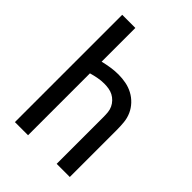

<svg xmlns="http://www.w3.org/2000/svg" viewBox="-215 -832 930 930"><g transform="rotate(45 250.0 -367.5)"><path d="M62 0V-735H152V-504Q177 -510 202.5 -514Q228 -518 254 -518Q280 -518 305.5 -513Q331 -508 353.5 -496Q376 -484 394 -465Q412 -446 422.5 -422.5Q433 -399 435.5 -373Q438 -347 438 -321V0H348V-321Q348 -337 346.5 -352.5Q345 -368 338.5 -382Q332 -396 321 -407.5Q310 -419 296.5 -426Q283 -433 267.5 -435.5Q252 -438 236 -438Q215 -438 194 -434Q173 -430 152 -424V0Z"/></g></svg>

Font: Iosevka Curly Medium
Style: Regular
Weight: 500
Monospace: yes
Designer: Belleve Invis
Foundry: Belleve Invis
Version: Version 22.1.2; ttfautohint (v1.8.4)